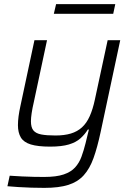

<svg xmlns="http://www.w3.org/2000/svg" viewBox="-20 -705 648 931"><path d="M195 206Q165 206 131.5 205Q98 204 68 202Q38 200 16 198L27 147Q57 149 87 150.5Q117 152 145 152.5Q173 153 194 153Q253 153 288.5 141Q324 129 344 107Q364 85 375 55Q386 25 395 -11Q399 -27 403 -44Q407 -61 411 -77H406Q392 -54 370.5 -34.5Q349 -15 314 -4.5Q279 6 223 6Q164 6 129.5 -4.5Q95 -15 81 -38.5Q67 -62 67 -98Q67 -118 70 -141Q73 -164 79 -191L147 -510H208L144 -210Q137 -180 133.5 -156.5Q130 -133 130 -117Q130 -87 142 -72.5Q154 -58 180 -53Q206 -48 249 -48Q292 -48 323.5 -57.5Q355 -67 377.5 -87.5Q400 -108 415 -141.5Q430 -175 440 -222L502 -510H563L468 -65Q452 10 433.5 61.5Q415 113 386 145Q357 177 311.5 191.5Q266 206 195 206ZM241 -638 252 -685H539L529 -638Z"/></svg>

Font: Saira Thin Light
Style: Italic
Weight: 300
Italic angle: -12°
Version: Version 1.101